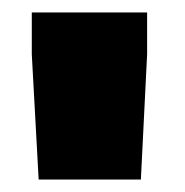

<svg xmlns="http://www.w3.org/2000/svg" viewBox="-20 -779 296 308"><path d="M31 -692V-759H216V-692L206 -491H42Z"/></svg>

Font: Exo Black
Style: Regular
Weight: 900
Designer: Natanael Gama
Foundry: Natanael Gama
Version: Version 1.500; ttfautohint (v1.6)